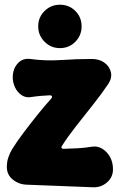

<svg xmlns="http://www.w3.org/2000/svg" viewBox="-20 -772 508 814"><path d="M243 -154Q239 -149 241 -145Q243 -141 249 -141Q282 -142 310.5 -143.5Q339 -145 369 -150Q393 -154 413.5 -141.5Q434 -129 446.5 -106.5Q459 -84 459 -54Q459 -21 434 1Q409 23 375 22L93 11Q60 10 34.5 -10.5Q9 -31 9 -64Q9 -85 15 -103.5Q21 -122 31 -139Q53 -174 81 -211Q109 -248 139 -285.5Q169 -323 198 -355Q202 -360 200 -364Q198 -368 192 -368Q172 -367 153.5 -365.5Q135 -364 115 -361Q91 -356 72.5 -368Q54 -380 44 -401Q34 -422 34 -444Q34 -479 54.5 -502.5Q75 -526 108 -522Q173 -513 239 -517.5Q305 -522 370 -522Q401 -522 422.5 -506.5Q444 -491 450 -466.5Q456 -442 439 -416Q410 -373 373.5 -327Q337 -281 302 -236.5Q267 -192 243 -154ZM142 -660Q142 -699 169 -725.5Q196 -752 234 -752Q273 -752 299.5 -725.5Q326 -699 326 -660Q326 -622 299.5 -595Q273 -568 234 -568Q196 -568 169 -595Q142 -622 142 -660Z"/></svg>

Font: Winky Sans ExtraBold
Style: Regular
Weight: 800
Designer: Simon Atzbach
Foundry: typofactur
Version: Version 1.205